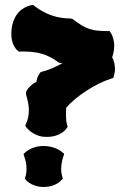

<svg xmlns="http://www.w3.org/2000/svg" viewBox="-20 -725 495 760"><path d="M430.2 -421.9 428.2 -416 420.9 -414.1Q397.5 -406.7 372.1 -394.3Q346.7 -381.8 322.8 -366.2Q298.8 -350.6 277.8 -333.3Q256.8 -315.9 242.2 -298.8Q241.2 -291.5 241.2 -283.7Q241.2 -275.9 241.2 -269Q241.2 -258.3 242.2 -248.3Q243.2 -238.3 246.1 -229L248 -223.1L244.1 -217.8Q243.7 -216.8 239 -211.2Q234.4 -205.6 224.9 -199.2Q215.3 -192.9 200.2 -188Q185.1 -183.1 164.1 -183.1Q144 -183.1 129.2 -189Q114.3 -194.8 104.5 -201.9Q94.7 -209 89.6 -214.8Q84.5 -220.7 84 -221.2L80.1 -227.1L82 -232.9Q88.9 -247.1 91.6 -261.2Q94.2 -275.4 94.2 -289.1Q94.2 -305.7 90.8 -321Q87.4 -336.4 83 -352.1V-360.8Q83.5 -361.3 85.7 -366Q87.9 -370.6 92.8 -376.5Q97.7 -382.3 105.2 -388.9Q112.8 -395.5 124 -400.9Q126.5 -416.5 131.8 -425.8Q137.2 -435.1 138.2 -436L141.1 -439.9L145 -440.9Q163.1 -444.8 184.3 -453.9Q205.6 -462.9 228 -475.1H220.2L212.9 -477.1Q195.8 -490.2 179 -498.8Q162.1 -507.3 145.3 -512.2Q128.4 -517.1 110.8 -519Q93.3 -521 74.2 -521H54.2L50.8 -523.9Q49.8 -524.4 45.9 -528.3Q42 -532.2 37.1 -540.3Q32.2 -548.3 28.6 -560.3Q24.9 -572.3 24.9 -588.9Q24.9 -616.2 31.2 -635.7Q37.6 -655.3 47.1 -668.2Q56.6 -681.2 67.4 -688.5Q78.1 -695.8 87.4 -699.5Q96.7 -703.1 102.3 -704.1Q107.9 -705.1 106.9 -705.1H111.8L115.2 -702.1Q148.9 -676.3 184.1 -664.1Q219.2 -651.9 258.8 -651.9L267.1 -649.9Q287.1 -634.3 303.2 -624.8Q319.3 -615.2 335.2 -610.1Q351.1 -605 368.2 -603.5Q385.3 -602.1 407.2 -602.1H414.1L417 -597.2Q417.5 -596.2 419.9 -592.5Q422.4 -588.9 425 -581.8Q427.7 -574.7 429.9 -564.9Q432.1 -555.2 432.1 -543Q432.1 -524.4 425.8 -503.9Q424.8 -502.4 424.8 -501.2Q424.8 -500 423.8 -499Q430.2 -486.3 432.6 -474.6Q435.1 -462.9 435.1 -453.1Q435.1 -439.5 432.6 -431.2Q430.2 -422.9 430.2 -421.9ZM233.9 -116.2 231.9 -108.9Q226.6 -93.8 224.4 -80.3Q222.2 -66.9 222.2 -55.2Q222.2 -46.9 223.4 -39.3Q224.6 -31.7 227.1 -23.9L229 -18.1L224.1 -13.2Q211.9 0.5 193.4 7.8Q174.8 15.1 152.8 15.1Q131.8 15.1 113.3 7.8Q94.7 0.5 82 -13.2L78.1 -18.1L80.1 -23.9Q83 -32.2 84 -40.5Q85 -48.8 85 -57.1Q85 -82 75.2 -107.9L73.2 -115.2L78.1 -120.1Q91.8 -132.8 110.8 -139.9Q129.9 -147 151.9 -147Q174.8 -147 194.6 -140.1Q214.4 -133.3 228 -121.1Z"/></svg>

Font: Hanalei Fill
Style: Regular
Weight: 400
Version: Version 1.000